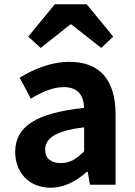

<svg xmlns="http://www.w3.org/2000/svg" viewBox="-20 -863 631 897"><path d="M216 14C281 14 337 -17 385 -60H390L400 0H520V-327C520 -489 447 -574 305 -574C217 -574 137 -540 72 -500L124 -402C176 -433 226 -456 278 -456C347 -456 371 -414 373 -359C148 -335 51 -272 51 -153C51 -57 116 14 216 14ZM265 -101C222 -101 191 -120 191 -164C191 -215 236 -252 373 -268V-156C338 -121 307 -101 265 -101ZM112 -692 170 -639 309 -749H313L453 -639L509 -692L385 -843H236Z"/></svg>

Font: Source Han Sans KR
Style: Bold
Weight: 700
Designer: Ryoko NISHIZUKA 西塚涼子 (kana, bopomofo & ideographs); Paul D. Hunt (Latin, Greek & Cyrillic); Sandoll Communications 산돌커뮤니
Foundry: Adobe
Version: Version 2.004;hotconv 1.0.118;makeotfexe 2.5.65603